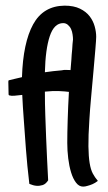

<svg xmlns="http://www.w3.org/2000/svg" viewBox="-20 -655 385 687"><path d="M277.3 12.7Q262.7 12.7 252 -1.5Q241.2 -15.6 234.4 -38.1Q227.5 -60.5 224.1 -88.4Q220.7 -116.2 220.7 -143.6Q220.7 -178.7 222.2 -226.1Q223.6 -273.4 226.6 -326.2Q213.9 -328.1 191.4 -329.1Q168.9 -330.1 140.6 -327.1Q140.6 -282.2 142.1 -242.2Q143.6 -202.1 145 -163.6Q146.5 -125 148.4 -86.9Q150.4 -48.8 152.3 -9.8Q143.6 3.9 132.3 7.3Q121.1 10.7 110.4 9.8Q98.6 8.8 85 2.9Q77.1 -63.5 72.8 -121.1Q68.4 -178.7 65.4 -222.7Q61.5 -273.4 59.6 -315.4Q43 -313.5 31.7 -312.5Q20.5 -311.5 14.6 -313.5Q10.7 -313.5 10.7 -318.4L9.8 -362.3Q9.8 -364.3 10.3 -366.2Q10.7 -368.2 13.7 -368.2Q20.5 -370.1 31.7 -372.6Q43 -375 58.6 -378.9Q62.5 -502 98.6 -567.9Q134.8 -633.8 210.9 -634.8Q244.1 -634.8 266.1 -624Q288.1 -613.3 300.8 -596.7Q313.5 -580.1 318.8 -560.5Q324.2 -541 324.2 -523.4Q324.2 -513.7 321.3 -479.5Q318.4 -445.3 314.5 -400.9Q310.5 -356.4 306.2 -309.1Q301.8 -261.7 299.8 -226.6Q295.9 -168 296.4 -131.3Q296.9 -94.7 300.8 -71.3Q304.7 -47.9 312 -34.2Q319.3 -20.5 330.1 -7.8Q320.3 0 311 3.9Q301.8 7.8 293.9 9.8Q285.2 12.7 277.3 12.7ZM200.2 -403.3Q209 -405.3 216.8 -404.8Q224.6 -404.3 232.4 -404.3Q234.4 -422.9 235.4 -441.4Q236.3 -460 238.3 -478.5Q239.3 -499 241.2 -513.7Q241.2 -521.5 239.7 -531.7Q238.3 -542 234.4 -550.8Q230.5 -559.6 223.1 -565.9Q215.8 -572.3 206.1 -572.3Q173.8 -572.3 158.2 -525.9Q142.6 -479.5 140.6 -396.5Q154.3 -398.4 170.4 -400.4Q186.5 -402.3 200.2 -403.3Z"/></svg>

Font: Rancho
Style: Regular
Weight: 400
Designer: Font Diner, Inc
Foundry: Font Diner, Inc
Version: Version 1.000